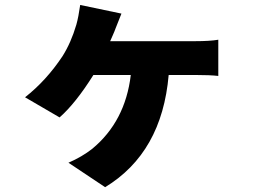

<svg xmlns="http://www.w3.org/2000/svg" viewBox="-20 -655 1040 782"><path d="M428.7 -487.3H775.4Q835 -487.3 869.1 -493.2V-345.7Q835.9 -349.6 775.4 -349.6H667Q639.6 -33.2 408.2 107.4L258.8 7.8Q314.5 -16.6 355.5 -48.8Q490.2 -160.2 512.7 -349.6H360.4Q288.1 -234.4 222.7 -176.8L82 -258.8Q168 -326.2 234.4 -425.8Q269.5 -481.4 291 -554.7Q299.8 -585.9 306.6 -634.8L474.6 -599.6Q452.1 -543.9 450.2 -538.1Q447.3 -529.3 439 -510.7Q430.7 -492.2 428.7 -487.3Z"/></svg>

Font: Gen Shin Gothic Monospace Heavy
Style: Bold
Weight: 800
Designer: [Source Han Sans]
Ryoko NISHIZUKA  (kana & ideographs); Paul D. Hunt (Latin, Greek & Cyrillic); Wenlong ZHANG  (bopomofo
Version: Version 1.002.20150607